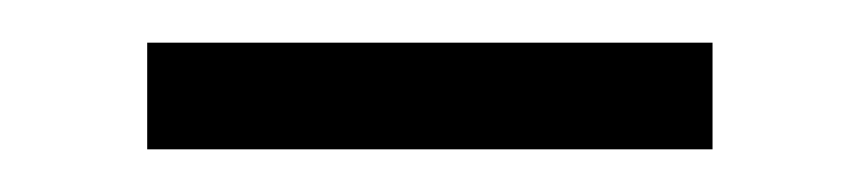

<svg xmlns="http://www.w3.org/2000/svg" viewBox="-20 -589 403 90"><path d="M49 -519V-569H314V-519Z"/></svg>

Font: EauTestSC
Style: Regular
Weight: 400
Designer: Christian Thalmann (Catharsis Fonts)
Version: Version 0.001;PS 000.001;hotconv 1.0.88;makeotf.lib2.5.64775